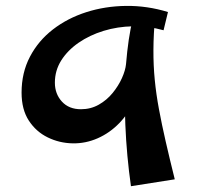

<svg xmlns="http://www.w3.org/2000/svg" viewBox="-20 -629 694 663"><path d="M231 -134Q185.2 -134.8 144.9 -154.5Q104.5 -174.2 79.5 -212.6Q54.5 -251 54.5 -309.2Q54.5 -378 83.4 -433.1Q112.2 -488.2 162.6 -527.2Q213 -566.2 278 -587Q343 -607.8 415.5 -608.6Q488 -609.5 560 -587.5L544.8 -524.5Q492.5 -539.2 439.1 -538.2Q385.8 -537.2 337.5 -522.4Q289.2 -507.5 251.4 -481.4Q213.5 -455.2 191.5 -420.4Q169.5 -385.5 169.5 -343.5Q169.5 -304.8 193.8 -278.2Q218 -251.8 259.5 -251.8Q293.2 -251.8 321 -267.5Q348.8 -283.2 369 -308Q389.2 -332.8 401.1 -359.4Q413 -386 415.2 -407.8L465.5 -389.8Q464.8 -332.8 445 -285.5Q425.2 -238.2 392.2 -204.1Q359.2 -170 317.5 -151.6Q275.8 -133.2 231 -134ZM432.2 14Q424.8 -38 419.9 -91.2Q415 -144.5 412.8 -198.4Q410.5 -252.2 411.4 -305.1Q412.2 -358 415.2 -407.8Q418.8 -451.8 424.6 -491.6Q430.5 -531.5 438.8 -563.8L516 -574.5Q510 -511 509.8 -457.1Q509.5 -403.2 514.4 -353.5Q519.2 -303.8 528.9 -252Q538.5 -200.2 552 -141.1Q565.5 -82 583.5 -9.8Z"/></svg>

Font: Marhey Light
Style: Regular
Weight: 300
Designer: Nur Syamsi & Bustanul Arifin
Foundry: Namelatype
Version: Version 1.000